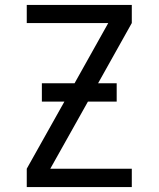

<svg xmlns="http://www.w3.org/2000/svg" viewBox="-20 -755 640 775"><path d="M88 0V-74L240 -345H149V-419H281L417 -662H88V-735H512V-662L376 -419H451V-345H335L183 -74H512V0Z"/></svg>

Font: Iosevka Fixed Extended
Style: Regular
Weight: 400
Width: 7
Monospace: yes
Designer: Belleve Invis
Foundry: Belleve Invis
Version: Version 24.1.1; ttfautohint (v1.8.4)